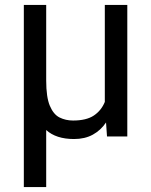

<svg xmlns="http://www.w3.org/2000/svg" viewBox="-20 -548 607 771"><path d="M75.7 -528.3H165.5V-224.6Q165.5 -157.7 180.2 -123Q194.8 -88.4 219.2 -76.2Q243.7 -64 273.4 -64Q326.7 -64 356.7 -84Q386.7 -104 400.9 -138.7V-528.3H491.2V0H409.7L405.8 -56.2Q384.8 -24.9 352.8 -7.3Q320.8 10.3 277.3 10.3Q205.1 10.3 165.5 -25.9V203.1H75.7Z"/></svg>

Font: Vazirmatn UI
Style: Regular
Weight: 400
Designer: Saber Rastikerdar
Foundry: Saber Rastikerdar
Version: Version 33.003